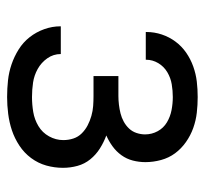

<svg xmlns="http://www.w3.org/2000/svg" viewBox="-38 -530 576 540"><g transform="rotate(90 250.0 -260.0)"><path d="M253 8Q229 8 206 5.5Q183 3 161 -4.5Q139 -12 119 -24.5Q99 -37 84.5 -55.5Q70 -74 62 -96.5Q54 -119 54 -142V-143H132Q132 -122 144 -105Q156 -88 174 -78Q192 -68 212 -65Q232 -62 253 -62Q274 -62 295 -65.5Q316 -69 334.5 -80Q353 -91 363.5 -110Q374 -129 374 -150Q374 -165 369.5 -178.5Q365 -192 355 -202Q345 -212 332.5 -218.5Q320 -225 306 -229Q292 -233 278 -234Q264 -235 250 -235H194V-305H250Q262 -305 274.5 -306.5Q287 -308 299 -311Q311 -314 322 -320Q333 -326 341.5 -335Q350 -344 354 -356Q358 -368 358 -380Q358 -399 349 -415.5Q340 -432 324 -441.5Q308 -451 289.5 -454.5Q271 -458 253 -458Q235 -458 217 -455Q199 -452 183 -442.5Q167 -433 157.5 -417Q148 -401 148 -383V-382H70V-384Q70 -406 77 -427Q84 -448 97 -465.5Q110 -483 128 -495.5Q146 -508 167 -515.5Q188 -523 209.5 -525.5Q231 -528 253 -528Q275 -528 297 -525.5Q319 -523 340 -515.5Q361 -508 379.5 -495Q398 -482 411 -464.5Q424 -447 430 -425Q436 -403 436 -381Q436 -363 431.5 -345.5Q427 -328 416.5 -313.5Q406 -299 391.5 -288.5Q377 -278 361 -271Q380 -264 397.5 -253Q415 -242 428 -226Q441 -210 446.5 -190Q452 -170 452 -149Q452 -125 445.5 -102Q439 -79 424.5 -59.5Q410 -40 389.5 -26.5Q369 -13 346.5 -5.5Q324 2 300 5Q276 8 253 8Z"/></g></svg>

Font: Iosevka NFM
Style: Regular
Weight: 400
Monospace: yes
Designer: Belleve Invis
Foundry: Belleve Invis
Version: Version 29.0.4; ttfautohint (v1.8.4);Nerd Fonts 3.3.0